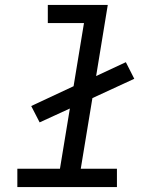

<svg xmlns="http://www.w3.org/2000/svg" viewBox="-20 -755 640 775"><path d="M50 0V-74H222L262 -317L140 -261L106 -327L277 -407L319 -662H173V-735H415L368 -448L488 -504L522 -437L353 -359L306 -74H452V0Z"/></svg>

Font: Iosevka Curly Extended Oblique
Style: Regular
Weight: 400
Width: 7
Italic angle: -9°
Monospace: yes
Designer: Belleve Invis
Foundry: Belleve Invis
Version: Version 11.1.0; ttfautohint (v1.8.3)